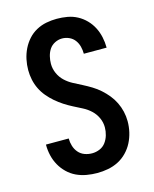

<svg xmlns="http://www.w3.org/2000/svg" viewBox="-113 -819 726 904"><g transform="rotate(-15 250.0 -367.5)"><path d="M249 8Q223 8 197 3.5Q171 -1 147.5 -12Q124 -23 105 -41.5Q86 -60 73.5 -82.5Q61 -105 55 -130.5Q49 -156 49 -182Q49 -183 49 -183Q49 -183 49 -184H160Q160 -183 160 -183Q160 -183 160 -183Q160 -165 165.5 -147Q171 -129 183 -115Q195 -101 212.5 -94.5Q230 -88 249 -88Q268 -88 286 -95.5Q304 -103 315.5 -118.5Q327 -134 332.5 -153Q338 -172 338 -191Q338 -215 328 -237Q318 -259 300.5 -275.5Q283 -292 261.5 -303Q240 -314 218.5 -325Q197 -336 177 -349Q157 -362 139 -377.5Q121 -393 105.5 -411.5Q90 -430 79.5 -451.5Q69 -473 64 -496.5Q59 -520 59 -544Q59 -570 64.5 -596Q70 -622 81.5 -645.5Q93 -669 110.5 -688.5Q128 -708 151 -720.5Q174 -733 199.5 -738Q225 -743 251 -743Q277 -743 302.5 -738.5Q328 -734 350.5 -722Q373 -710 391 -691.5Q409 -673 420.5 -650.5Q432 -628 437.5 -602.5Q443 -577 443 -552Q443 -552 443 -551.5Q443 -551 443 -551H332Q332 -551 332 -551Q332 -551 332 -551Q332 -569 327.5 -586.5Q323 -604 312.5 -618Q302 -632 285.5 -639.5Q269 -647 251 -647Q233 -647 216 -638.5Q199 -630 189 -615Q179 -600 174.5 -581.5Q170 -563 170 -545Q170 -521 180 -498.5Q190 -476 207.5 -459.5Q225 -443 246 -432Q267 -421 288.5 -410Q310 -399 330.5 -386.5Q351 -374 369 -358Q387 -342 402 -323.5Q417 -305 427.5 -283.5Q438 -262 443.5 -238.5Q449 -215 449 -191Q449 -164 443 -138Q437 -112 425 -88.5Q413 -65 394 -45.5Q375 -26 351.5 -14Q328 -2 301.5 3Q275 8 249 8Z"/></g></svg>

Font: iosevka_custom_sans_ss08
Style: Bold
Weight: 700
Designer: Belleve Invis
Foundry: Belleve Invis
Version: Version 10.3.0; ttfautohint (v1.8.3)